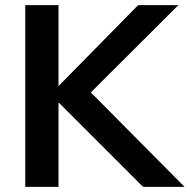

<svg xmlns="http://www.w3.org/2000/svg" viewBox="-20 -725 736 745"><path d="M78 0V-705H207V-393H209L516 -705H672L304 -338L305 -394L696 0H535L209 -326H207V0Z"/></svg>

Font: Mulish ExtraLight
Style: Bold
Weight: 700
Version: Version 3.603